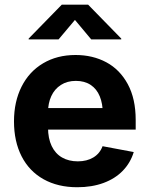

<svg xmlns="http://www.w3.org/2000/svg" viewBox="-20 -787 636 818"><path d="M39.6 -270Q39.6 -353.5 71.8 -417.7Q104 -481.9 163.6 -517.3Q223.1 -552.7 301.8 -552.7Q375 -552.7 432.9 -521.7Q490.7 -490.7 524.4 -428.5Q558.1 -366.2 558.1 -275.9V-234.9H99.6V-326.7H486.3L418 -302.2Q418 -345.2 405 -376.7Q392.1 -408.2 366.2 -425.3Q340.3 -442.4 303.2 -442.4Q266.1 -442.4 239.3 -425Q212.4 -407.7 198.5 -377.4Q184.6 -347.2 184.6 -308.6V-243.7Q184.6 -197.3 200.2 -164.8Q215.8 -132.3 244.4 -116Q272.9 -99.6 311.5 -99.6Q350.1 -99.6 377.7 -116.2Q405.3 -132.8 417 -164.1L549.8 -139.2Q536.1 -93.8 503.4 -59.8Q470.7 -25.9 421.1 -7.6Q371.6 10.7 309.1 10.7Q226.6 10.7 165.5 -23.4Q104.5 -57.6 72 -121.1Q39.6 -184.6 39.6 -270ZM102.1 -619.1V-622.6L243.2 -767.1H355.5L496.6 -622.6V-619.1H368.7L299.3 -702.1L229.5 -619.1Z"/></svg>

Font: Inter RS Variable
Style: Regular
Weight: 400
Designer: Rasmus Andersson (customised by Maria Ramos and Noel Pretorius)
Foundry: rsms
Version: Version 3.001;Glyphs 3.2.3 (3260)